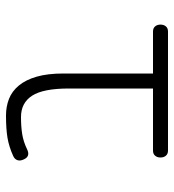

<svg xmlns="http://www.w3.org/2000/svg" viewBox="10 -580 580 640"><g transform="rotate(90 300.0 -260.0)"><path d="M482 -530Q493 -530 499 -523Q505 -516 505 -505Q505 -494 499 -487Q493 -480 482 -480H275V-200Q275 -114 299 -77Q323 -40 370 -40Q402 -40 427 -44Q452 -48 477 -60Q489 -66 497.5 -63.5Q506 -61 511 -50Q517 -38 514 -28.5Q511 -19 500 -14Q469 0 439.5 5Q410 10 365 10Q335 10 309.5 0Q284 -10 265 -33Q246 -56 235.5 -92.5Q225 -129 225 -182V-480H85Q74 -480 68 -487Q62 -494 62 -505Q62 -516 68 -523Q74 -530 85 -530Z"/></g></svg>

Font: Maple Mono Thin
Style: Regular
Weight: 250
Monospace: yes
Designer: subframe7536
Version: Version 7.000